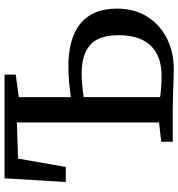

<svg xmlns="http://www.w3.org/2000/svg" viewBox="10 -793 788 848"><g transform="rotate(-90 404.0 -369.0)"><path d="M522 4.5Q500.5 4.5 468.8 3.2Q437 2 403.5 1Q370 0 341.5 0H202V-51L287 -60.5V-688.5L127.5 -683L90.5 -472.5H24L40.5 -743H498.5V-693.5L399 -680V-450.5Q430.5 -454.5 464.5 -457.8Q498.5 -461 532.5 -461Q661 -461 725.5 -406.5Q790 -352 790 -248Q790 -169.5 754.5 -113Q719 -56.5 658.5 -26Q598 4.5 522 4.5ZM492 -49.5Q551.5 -49.5 591.5 -71Q631.5 -92.5 652 -134.8Q672.5 -177 672.5 -238Q672.5 -327.5 629.2 -365Q586 -402.5 504 -402.5Q476.5 -402.5 449.8 -399.8Q423 -397 399 -393.5V-56Q413.5 -53.5 437.8 -51.5Q462 -49.5 492 -49.5Z"/></g></svg>

Font: Merriweather 20pt Medium
Style: Regular
Weight: 500
Version: Version 2.100